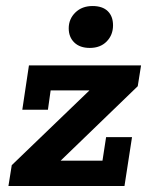

<svg xmlns="http://www.w3.org/2000/svg" viewBox="-20 -617 494 637"><path d="M8 0 19 -69 311 -350 328 -317H148L139 -253H54L76 -400H448L437 -331L145 -49L128 -84H320L332 -162H418L393 0ZM278 -458Q245 -458 226.5 -476Q208 -494 208 -523Q208 -554 230 -575.5Q252 -597 287 -597Q320 -597 337.5 -580Q355 -563 355 -533Q355 -501 334 -479.5Q313 -458 278 -458Z"/></svg>

Font: Rokkitt SemiBold
Style: Bold Italic
Weight: 700
Italic angle: -9°
Version: Version 3.103